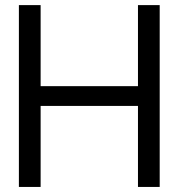

<svg xmlns="http://www.w3.org/2000/svg" viewBox="-20 -739 706 759"><path d="M54.7 0V-718.8H140.6V-398.4H525.4V-718.8H611.3V0H525.4V-320.3H140.6V0Z"/></svg>

Font: Inter Display V
Style: Regular
Weight: 400
Designer: Rasmus Andersson
Foundry: rsms
Version: Version 3.015;git-src